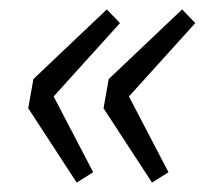

<svg xmlns="http://www.w3.org/2000/svg" viewBox="-20 -455 452 408"><path d="M40 -225 143 -67 178 -89 94 -250 235 -406 207 -435 51 -287ZM200 -225 303 -67 338 -89 254 -250 395 -406 367 -435 211 -287Z"/></svg>

Font: Cambridge Sans Italic
Style: Regular
Weight: 400
Italic angle: -11°
Version: Version 2.000;PS 002.000;hotconv 1.0.88;makeotf.lib2.5.64775